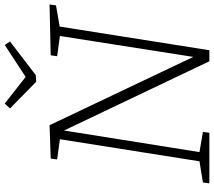

<svg xmlns="http://www.w3.org/2000/svg" viewBox="-68 -862 930 835"><g transform="rotate(-90 397.5 -445.0)"><path d="M574 -690 795 -695 791 -667 699 -651 596 0H548L247 -632L153 -43L241 -28L237 0H17L21 -28L113 -43L209 -650L121 -662L125 -690L270 -695L567 -70L658 -650L570 -662ZM480 -799 619 -890 634 -867 488 -755 459 -753 343 -867 364 -890Z"/></g></svg>

Font: Bitter Pro Light
Style: Italic
Weight: 300
Italic angle: -9°
Designer: Sol Matas, and Bitter project Authors
Foundry: Sol Matas
Version: Version 1.010